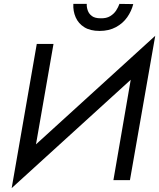

<svg xmlns="http://www.w3.org/2000/svg" viewBox="-20 -926 818 987"><path d="M357 -906H426Q425 -890 431 -872.5Q437 -855 452.5 -843.5Q468 -832 497 -832Q527 -831 546.5 -843Q566 -855 577 -872Q588 -889 594 -906L665 -905Q656 -869 634 -837.5Q612 -806 576 -786.5Q540 -767 492 -767Q444 -767 413.5 -786Q383 -805 369 -837Q355 -869 357 -906ZM255 -700 165 -184 778 -742 648 0H563L652 -516L40 41L169 -700Z"/></svg>

Font: Jost*
Style: Italic
Weight: 400
Italic angle: -10°
Version: Version 3.7